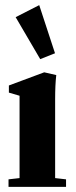

<svg xmlns="http://www.w3.org/2000/svg" viewBox="-20 -728 298 748"><path d="M136.7 -497.6 41 -661.1 132.8 -708 194.3 -520.5ZM13.2 0V-29.3L56.2 -34.2V-355L14.6 -367.2V-395L152.3 -446.3L199.2 -435.5Q194.8 -398.4 194.8 -341.3V-34.2L237.3 -29.3V0Z"/></svg>

Font: Elstob Grade
Style: Regular
Weight: 400
Designer: Peter S. Baker
Version: Version 1.015